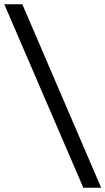

<svg xmlns="http://www.w3.org/2000/svg" viewBox="-57 -776 491 894"><path d="M331 98 -37 -756H47L414 98Z"/></svg>

Font: Maven Pro Medium
Style: Regular
Weight: 500
Designer: Joe Prince
Foundry: Joe Prince
Version: Version 2.103